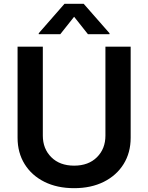

<svg xmlns="http://www.w3.org/2000/svg" viewBox="-20 -971 774 1002"><path d="M366.8 11Q278.1 11 211.6 -22.2Q145.2 -55.4 108.5 -114.7Q71.7 -174 71.7 -252.1V-727.3H203.5V-263.1Q203.5 -194.6 247.7 -150.6Q291.9 -106.5 366.8 -106.5Q441.8 -106.5 486 -150.6Q530.2 -194.6 530.2 -263.1V-727.3H661.9V-252.1Q661.9 -174 625 -114.7Q588.1 -55.4 521.8 -22.2Q455.6 11 366.8 11ZM551.5 -792.6H438.9L366.8 -883.5L294.7 -792.6H182.2V-797.6L316.4 -951H416.9L551.5 -797.6Z"/></svg>

Font: Linik Sans SemiBold
Style: Regular
Weight: 600
Designer: Rasmus Andersson (font), Cristiano Sobral (main changes)
Foundry: rsms
Version: Version 3.018;June 1, 2022;FontCreator 14.0.0.2814 64-bit; t